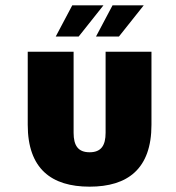

<svg xmlns="http://www.w3.org/2000/svg" viewBox="-20 -693 660 720"><path d="M376 -499V-195C376 -147 359 -122 316 -122C273 -122 256 -147 256 -195V-499H84V-225C84 -60 173 7 316 7C459 7 548 -60 548 -225V-499ZM189 -556H275L368 -673H251ZM340 -556H426L519 -673H402Z"/></svg>

Font: Maven Pro
Style: Black
Weight: 900
Designer: Joe Prince
Foundry: Joe Prince
Version: Version 1.003